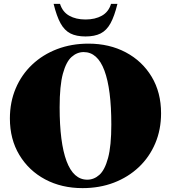

<svg xmlns="http://www.w3.org/2000/svg" viewBox="-20 -955 882 990"><path d="M436 -730Q544 -730 628.8 -685Q713.5 -640 762 -559.2Q810.5 -478.5 810.5 -371Q810.5 -286.5 780.5 -215.8Q750.5 -145 695.8 -93.2Q641 -41.5 567.2 -13.2Q493.5 15 405.5 15Q297.5 15 213 -30Q128.5 -75 79.8 -156Q31 -237 31 -344Q31 -428.5 61 -499.2Q91 -570 145.8 -621.8Q200.5 -673.5 274.5 -701.8Q348.5 -730 436 -730ZM430 -28.5Q464.5 -28.5 492.5 -53.5Q520.5 -78.5 537.2 -140.5Q554 -202.5 554 -313Q554 -495.5 518.5 -591Q483 -686.5 411.5 -686.5Q377.5 -686.5 349.2 -661.5Q321 -636.5 304.2 -574.8Q287.5 -513 287.5 -402Q287.5 -219.5 323.2 -124Q359 -28.5 430 -28.5ZM421 -854.5Q470.5 -854.5 505.2 -874Q540 -893.5 552.5 -935H585.5Q570 -871.5 549.8 -834.8Q529.5 -798 498.8 -782.5Q468 -767 421 -767Q374 -767 343.2 -782.5Q312.5 -798 292.2 -834.8Q272 -871.5 256.5 -935H289.5Q302.5 -893.5 337 -874Q371.5 -854.5 421 -854.5Z"/></svg>

Font: Newsreader Display ExtraBold
Style: Regular
Weight: 800
Designer: Hugues Gentile
Foundry: Production Type
Version: Version 1.001